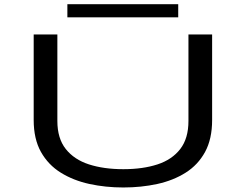

<svg xmlns="http://www.w3.org/2000/svg" viewBox="-20 -860 1140 892"><path d="M553 11Q470.5 11 395.8 -5.2Q321 -21.5 262.5 -57.8Q204 -94 170.2 -154.2Q136.5 -214.5 136.5 -302.5V-700H246.5V-298Q246.5 -217 285.5 -167.8Q324.5 -118.5 393.5 -96.2Q462.5 -74 553 -74Q643.5 -74 711.5 -96.2Q779.5 -118.5 817.5 -167.8Q855.5 -217 855.5 -298V-700H965.5V-302.5Q965.5 -214.5 932.8 -154.2Q900 -94 842.5 -57.8Q785 -21.5 710.5 -5.2Q636 11 553 11ZM293 -779.5V-840.5H808V-779.5Z"/></svg>

Font: Trispace Expanded
Style: Regular
Weight: 400
Width: 7
Designer: Tyler Finck
Foundry: Etcetera Type Company
Version: Version 1.210; ttfautohint (v1.8.3)